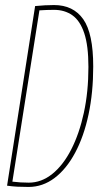

<svg xmlns="http://www.w3.org/2000/svg" viewBox="-20 -730 403 760"><path d="M93 10Q67 10 48.5 9Q30 8 8 5L119 -706Q140 -708 157.5 -709Q175 -710 194 -710Q270 -710 309.5 -654Q349 -598 349 -467Q349 -364 330.5 -277Q312 -190 277.5 -125.5Q243 -61 196 -25.5Q149 10 93 10ZM94 -7Q144 -7 187 -41.5Q230 -76 262 -138.5Q294 -201 312 -284Q330 -367 330 -465Q330 -549 313.5 -598.5Q297 -648 266.5 -669.5Q236 -691 194 -691Q180 -691 165 -690.5Q150 -690 136 -689L29 -11Q46 -9 61 -8Q76 -7 94 -7Z"/></svg>

Font: Georama Condensed Thin
Style: Italic
Weight: 100
Width: 3
Italic angle: -9°
Designer: Jean-Baptiste Levee
Foundry: Production Type
Version: Version 1.000